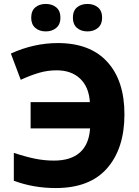

<svg xmlns="http://www.w3.org/2000/svg" viewBox="-20 -942 706 972"><path d="M85 -538 35 -671Q152 -724 273 -724Q436 -724 523 -629Q610 -534 610 -363Q610 -191 522.5 -90.5Q435 10 262 10Q149 10 50 -27V-168Q111 -148 158 -138.5Q205 -129 253 -129Q339 -129 385 -170.5Q431 -212 436 -292H135V-425H435Q430 -502 385.5 -544Q341 -586 267 -586Q221 -586 178 -573.5Q135 -561 85 -538ZM212 -922Q244 -922 265 -904.5Q286 -887 286 -852Q286 -819 265 -801Q244 -783 212 -783Q179 -783 158.5 -801Q138 -819 138 -852Q138 -887 158.5 -904.5Q179 -922 212 -922ZM423 -922Q455 -922 476 -904.5Q497 -887 497 -852Q497 -819 476 -801Q455 -783 423 -783Q390 -783 369.5 -801Q349 -819 349 -852Q349 -887 369.5 -904.5Q390 -922 423 -922Z"/></svg>

Font: Noto Sans UI ExtraBold
Style: Regular
Weight: 800
Designer: Monotype Design Team
Foundry: Monotype Imaging Inc.
Version: Version 1.001